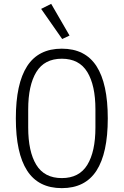

<svg xmlns="http://www.w3.org/2000/svg" viewBox="-20 -962 640 994"><path d="M300 12Q179 12 120.5 -78.5Q62 -169 62 -349Q62 -529 120.5 -619.5Q179 -710 300 -710Q421 -710 479.5 -619.5Q538 -529 538 -349Q538 -169 479.5 -78.5Q421 12 300 12ZM300 -40Q390 -40 432 -108.5Q474 -177 474 -302V-396Q474 -520 432 -589Q390 -658 300 -658Q210 -658 168 -589Q126 -520 126 -396V-302Q126 -177 168 -108.5Q210 -40 300 -40ZM193 -916 245 -942 340 -778 302 -760Z"/></svg>

Font: IBM Plex Mono Light
Style: Regular
Weight: 300
Monospace: yes
Designer: Mike Abbink, Paul van der Laan, Pieter van Rosmalen
Foundry: Bold Monday
Version: Version 2.3